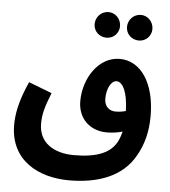

<svg xmlns="http://www.w3.org/2000/svg" viewBox="-58 -722 855 963"><g transform="rotate(5 370.0 -241.0)"><path d="M613 -541C648 -541 676 -569 676 -604C676 -640 648 -670 613 -670C576 -670 548 -640 548 -604C548 -569 576 -541 613 -541ZM450 -541C485 -541 513 -569 513 -604C513 -640 485 -670 450 -670C413 -670 385 -640 385 -604C385 -569 413 -541 450 -541ZM325 188C469 188 594 145 656 31C687 -24 705 -87 705 -169C705 -332 634 -441 526 -441C421 -441 347 -329 347 -213C347 -126 407 -68 493 -68C520 -68 548 -72 572 -79C568 -63 563 -48 557 -35C527 31 456 60 339 60C235 60 161 11 161 -83C161 -130 171 -167 200 -240L83 -285C34 -176 27 -110 27 -65C27 114 172 188 325 188ZM471 -236C471 -289 494 -328 520 -328C551 -328 577 -278 579 -183C561 -178 543 -176 527 -176C497 -176 471 -196 471 -236Z"/></g></svg>

Font: Noto Sans Arabic UI XCn
Style: Bold
Weight: 700
Width: 2
Designer: Monotype Design Team, Nadine Chahine and Nizar Qandah
Foundry: Monotype Imaging Inc.
Version: Version 2.010